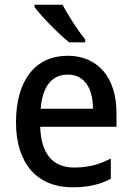

<svg xmlns="http://www.w3.org/2000/svg" viewBox="-20 -786 560 816"><path d="M246 -766H127V-756C154 -718 230 -641 274 -606H342V-618C313 -654 269 -721 246 -766ZM268 -549C132 -549 48 -447 48 -266C48 -92 137 10 288 10C354 10 402 -1 451 -26V-112C399 -86 354 -74 295 -74C204 -74 154 -133 151 -247H475V-307C475 -452 399 -549 268 -549ZM268 -469C341 -469 375 -408 375 -324H153C160 -419 201 -469 268 -469Z"/></svg>

Font: Noto Sans Myanmar SemiCondensed Medium
Style: Regular
Weight: 500
Width: 4
Designer: Monotype Design Team
Foundry: Monotype Imaging Inc.
Version: Version 2.107